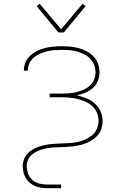

<svg xmlns="http://www.w3.org/2000/svg" viewBox="-20 -770 640 1005"><path d="M228 215Q211 215 194.5 212.5Q178 210 163 203.5Q148 197 135.5 186.5Q123 176 114.5 161.5Q106 147 102.5 131Q99 115 99 98Q99 77 108.5 57Q118 37 135 23.5Q152 10 172 2Q192 -6 213 -10.5Q234 -15 255.5 -16.5Q277 -18 298.5 -19Q320 -20 341.5 -21Q363 -22 384 -26.5Q405 -31 425 -39.5Q445 -48 461.5 -61.5Q478 -75 487 -95.5Q496 -116 496 -137Q496 -159 487.5 -179.5Q479 -200 463 -214.5Q447 -229 427 -238Q407 -247 386 -252Q365 -257 343.5 -259Q322 -261 300 -261H240V-280H300Q320 -280 340 -281.5Q360 -283 379 -287.5Q398 -292 416.5 -300Q435 -308 450 -321.5Q465 -335 472.5 -353.5Q480 -372 480 -392Q480 -412 472.5 -431Q465 -450 451 -464Q437 -478 419 -486.5Q401 -495 382 -500.5Q363 -506 343 -507.5Q323 -509 303 -509Q284 -509 265 -507.5Q246 -506 227 -501.5Q208 -497 190.5 -489.5Q173 -482 158 -469.5Q143 -457 134.5 -439.5Q126 -422 126 -403V-400H105V-404Q105 -425 114.5 -445.5Q124 -466 140 -480.5Q156 -495 176 -504.5Q196 -514 217 -519Q238 -524 259.5 -526Q281 -528 303 -528Q325 -528 347.5 -526Q370 -524 392 -518Q414 -512 434 -501.5Q454 -491 469.5 -474.5Q485 -458 493 -436.5Q501 -415 501 -392Q501 -369 492 -347Q483 -325 466 -309.5Q449 -294 427.5 -285Q406 -276 383 -271Q409 -265 433 -255Q457 -245 476.5 -228Q496 -211 506.5 -187Q517 -163 517 -137Q517 -118 512 -100Q507 -82 496 -67.5Q485 -53 469.5 -42Q454 -31 437.5 -23.5Q421 -16 403 -11.5Q385 -7 366.5 -4.5Q348 -2 329.5 -1Q311 0 293 0.5Q275 1 256.5 2Q238 3 220 7Q202 11 184.5 17.5Q167 24 152 35Q137 46 128.5 63Q120 80 120 98Q120 119 127 139Q134 159 150 172.5Q166 186 186.5 191Q207 196 228 196H300V215ZM286 -600 172 -738 188 -750 300 -617 412 -750 428 -738 314 -600Z"/></svg>

Font: Iosevka Aile Thin
Style: Regular
Weight: 100
Designer: Belleve Invis
Foundry: Belleve Invis
Version: Version 31.1.0; ttfautohint (v1.8.4)